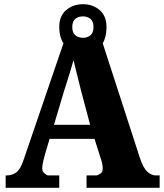

<svg xmlns="http://www.w3.org/2000/svg" viewBox="-20 -894 780 914"><path d="M7 0V-59H13Q37 -59 56.5 -72.5Q76 -86 91 -129L282 -688Q262 -719 262 -765Q262 -818 295 -846Q328 -874 375 -874Q422 -874 454.5 -846Q487 -818 487 -765Q487 -718 469 -688L646 -142Q662 -94 681.5 -76.5Q701 -59 720 -59H740V0H392V-59H440Q444 -59 456.5 -66.5Q469 -74 469 -92Q469 -106 465.5 -120Q462 -134 459 -141L430 -233H216L194 -159Q191 -147 186 -127Q181 -107 181 -92Q181 -77 192.5 -68Q204 -59 209 -59H262V0ZM375 -714Q395 -714 410 -725.5Q425 -737 425 -765Q425 -793 410 -804.5Q395 -816 375 -816Q354 -816 339 -804.5Q324 -793 324 -765Q324 -716 375 -714ZM237 -300H409L367 -458Q360 -486 349 -530Q338 -574 330 -607Q325 -589 316.5 -561.5Q308 -534 299.5 -506.5Q291 -479 285 -461Z"/></svg>

Font: Noto Serif Lao SemiCondensed Black
Style: Regular
Weight: 900
Width: 4
Designer: Monotype Design Team
Foundry: Monotype Imaging Inc.
Version: Version 2.003; ttfautohint (v1.8.4.7-5d5b)